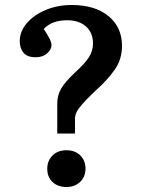

<svg xmlns="http://www.w3.org/2000/svg" viewBox="-20 -734 585 768"><path d="M209 -200V-320Q209 -352 224 -378.5Q239 -405 279 -443Q320 -480 336 -505.5Q352 -531 352 -560Q352 -603 324 -628Q296 -653 249 -653Q187 -653 155 -618Q165 -603 175.5 -584.5Q186 -566 186 -554Q186 -536 168.5 -520.5Q151 -505 123 -505Q89 -505 74 -523Q59 -541 59 -569Q59 -608 87 -641Q115 -674 162.5 -694Q210 -714 267 -714Q360 -714 414 -669.5Q468 -625 468 -551Q468 -496 438 -454Q408 -412 365 -374Q328 -339 310 -318.5Q292 -298 286 -285Q280 -272 280 -259V-200ZM246 14Q211 14 190 -6Q169 -26 169 -59Q169 -91 190 -112Q211 -133 246 -133Q280 -133 301 -112.5Q322 -92 322 -59Q322 -27 300.5 -6.5Q279 14 246 14Z"/></svg>

Font: Literata Medium
Style: Regular
Weight: 500
Designer: Latin by Veronika Burian and Jose Scaglione. Greek by Irene Vlachou. Cyrillic by Vera Evstafieva.
Foundry: TypeTogether
Version: Version 3.103; ttfautohint (v1.8.4.7-5d5b);gftools[0.9.29]